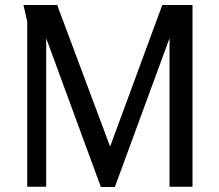

<svg xmlns="http://www.w3.org/2000/svg" viewBox="-20 -748 878 769"><path d="M751 0H659V-595L440 1H384L165 -595V0H89V-662L74 -728H209L421 -161L630 -728H751Z"/></svg>

Font: Rosario
Style: Regular
Weight: 400
Designer: Hector Gatti
Foundry: Omnibus-Type
Version: Version 1.004